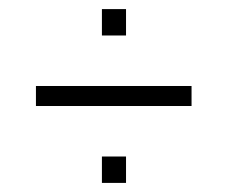

<svg xmlns="http://www.w3.org/2000/svg" viewBox="-20 -464 500 422"><path d="M59 -231V-275H401V-231ZM204 -62V-120H257V-62ZM204 -386V-444H257V-386Z"/></svg>

Font: Saira ExtraCondensed Light
Style: Regular
Weight: 300
Width: 2
Designer: Hector Gatti with collaboration of the Omnibus-Type team
Foundry: Omnibus-Type
Version: Version 1.101